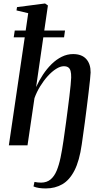

<svg xmlns="http://www.w3.org/2000/svg" viewBox="-20 -837 584 1106"><path d="M243.5 248.5Q223 248.5 204.8 245.8Q186.5 243 173 237L178.5 211Q189 213 198.2 214Q207.5 215 217.5 215Q250 214.5 271.5 196.5Q293 178.5 306.5 146Q320 113.5 329 69.8Q338 26 345.5 -25.5Q347.5 -41.5 351.8 -70Q356 -98.5 360.8 -134.5Q365.5 -170.5 370.5 -208.8Q375.5 -247 379.8 -282.8Q384 -318.5 386.8 -346.5Q389.5 -374.5 390 -390Q390.5 -414 386.5 -428.2Q382.5 -442.5 373 -449Q363.5 -455.5 347.5 -455.5Q327.5 -455.5 303.2 -440.2Q279 -425 255.2 -398.8Q231.5 -372.5 211.2 -339.5Q191 -306.5 178.5 -271.5L138.5 0H31L122.5 -622H59L65 -661H128L142.5 -761L75 -777L78 -796L239.5 -817L256 -805.5L235 -661H354.5L349 -622H229.5L188 -335.5Q205 -373 227.5 -407Q250 -441 277.2 -467.8Q304.5 -494.5 335.8 -510Q367 -525.5 401 -525.5Q451 -525.5 476.8 -497Q502.5 -468.5 502 -419.5Q501.5 -407 498.5 -376.8Q495.5 -346.5 490.5 -305.8Q485.5 -265 480 -220.2Q474.5 -175.5 468.8 -133Q463 -90.5 458.2 -56.8Q453.5 -23 451 -5.5Q437.5 89.5 409 145Q380.5 200.5 338.8 224.5Q297 248.5 243.5 248.5Z"/></svg>

Font: Merriweather 120pt Medium
Style: Italic
Weight: 500
Italic angle: -7.8°
Version: Version 2.101